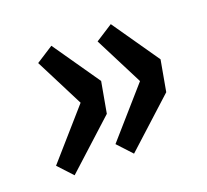

<svg xmlns="http://www.w3.org/2000/svg" viewBox="-78 -537 617 573"><g transform="rotate(-20 230.5 -250.5)"><path d="M69 -57.5 26.6 -103.2 159.8 -254.9 81.3 -409.4 135.9 -444.5 239.6 -295 222 -197ZM257.7 -57.5 215.3 -103.2 348.5 -254.9 270 -409.4 324.6 -444.5 428.3 -295 410.7 -197Z"/></g></svg>

Font: Source Sans 3 VF
Style: Italic
Weight: 200
Italic angle: -11°
Designer: Paul D. Hunt
Foundry: Adobe Systems Incorporated
Version: Version 3.042;hotconv 1.0.118;makeotfexe 2.5.65603